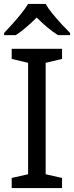

<svg xmlns="http://www.w3.org/2000/svg" viewBox="-20 -964 379 984"><path d="M298 0H40V-52L124 -71V-642L40 -662V-714H298V-662L214 -642V-71L298 -52ZM214 -944Q226 -922 248.5 -894.5Q271 -867 295.5 -840.5Q320 -814 339 -795V-784H277Q251 -800 223 -823.5Q195 -847 168 -874Q141 -847 114 -824Q87 -801 61 -784H1V-795Q20 -815 43.5 -841Q67 -867 89 -894.5Q111 -922 124 -944Z"/></svg>

Font: Noto Sans Old Hungarian
Style: Regular
Weight: 400
Designer: Monotype Design Team
Foundry: Monotype Imaging Inc.
Version: Version 2.005; ttfautohint (v1.8.4.7-5d5b)